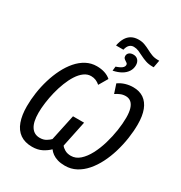

<svg xmlns="http://www.w3.org/2000/svg" viewBox="-234 -1204 1297 1377"><g transform="rotate(30 415.0 -515.0)"><path d="M392.1 -920.9Q399.4 -958.5 414.8 -984.9Q430.2 -1011.2 454.8 -1024.9Q479.5 -1038.6 513.7 -1038.6Q541 -1038.6 564 -1030Q586.9 -1021.5 608.2 -1010Q629.4 -998.5 652.1 -989.7Q674.8 -981 701.7 -981H715.3L704.1 -920.4H693.8Q662.1 -920.4 637 -929Q611.8 -937.5 590.3 -948.7Q568.8 -960 549.1 -968.3Q529.3 -976.6 508.3 -976.6Q487.3 -976.6 473.1 -962.6Q459 -948.7 453.1 -920.9ZM460.9 -752 464.8 -787.6Q482.4 -793.5 496.3 -800.3Q510.3 -807.1 518.3 -816.2Q526.4 -825.2 526.4 -835.9Q526.4 -845.7 520.3 -850.1Q514.2 -854.5 506.8 -859.4Q499.5 -863.8 493.2 -870.1Q486.8 -876.5 486.8 -888.7Q486.8 -905.8 499.3 -916.3Q511.7 -926.8 533.2 -926.8Q558.1 -926.8 572.5 -910.9Q586.9 -895 586.9 -868.7Q586.9 -840.3 572 -816.7Q557.1 -793 529.1 -776.6Q501 -760.3 460.9 -752ZM232.9 9.8Q172.9 9.8 133.5 -17.8Q94.2 -45.4 75.2 -97.9Q56.2 -150.4 56.2 -224.1Q56.2 -279.3 64.7 -337.2Q73.2 -395 90.1 -450.9Q106.9 -506.8 131.8 -556.2Q156.7 -605.5 189.2 -643.1Q221.7 -680.7 261.7 -702.1Q301.8 -723.6 348.6 -723.6Q385.3 -723.6 414.8 -713.9Q444.3 -704.1 465.3 -685.5L422.4 -612.3Q406.2 -626.5 388.2 -634Q370.1 -641.6 348.1 -641.6Q317.4 -641.6 290.8 -621.8Q264.2 -602.1 242.4 -568.1Q220.7 -534.2 203.9 -491.2Q187 -448.2 175.5 -401.4Q164.1 -354.5 158 -309.1Q151.9 -263.7 151.9 -225.1Q151.9 -149.9 176.8 -111.6Q201.7 -73.2 249 -73.2Q279.3 -73.2 301 -86.7Q322.8 -100.1 333 -111.8L378.9 -326.7H470.7L425.8 -111.3Q434.1 -98.1 455.3 -85.7Q476.6 -73.2 506.3 -73.2Q546.4 -73.2 579.3 -102.5Q612.3 -131.8 637.7 -179.9Q663.1 -228 680.2 -285.9Q697.3 -343.8 706.1 -401.9Q714.8 -460 714.8 -508.8Q714.8 -553.2 705.6 -582.8Q696.3 -612.3 678.5 -627Q660.6 -641.6 634.8 -641.6Q612.8 -641.6 592.8 -633.3Q572.8 -625 554.2 -612.3L529.8 -686.5Q555.7 -705.1 586.9 -714.4Q618.2 -723.6 649.9 -723.6Q702.1 -723.6 737.8 -699Q773.4 -674.3 792 -626.5Q810.5 -578.6 810.5 -508.3Q810.5 -451.7 801.5 -391.4Q792.5 -331.1 775.1 -272.9Q757.8 -214.8 731.9 -163.8Q706.1 -112.8 672.1 -73.7Q638.2 -34.7 596.4 -12.5Q554.7 9.8 504.9 9.8Q470.2 9.8 444.1 2Q418 -5.9 399.9 -19Q381.8 -32.2 370.1 -48.3Q346.2 -24.4 312.5 -7.3Q278.8 9.8 232.9 9.8Z"/></g></svg>

Font: Open Sans SemiCondensed Medium
Style: Italic
Weight: 500
Width: 4
Italic angle: -12°
Designer: Monotype Design Team
Foundry: Monotype Imaging Inc.
Version: Version 3.000